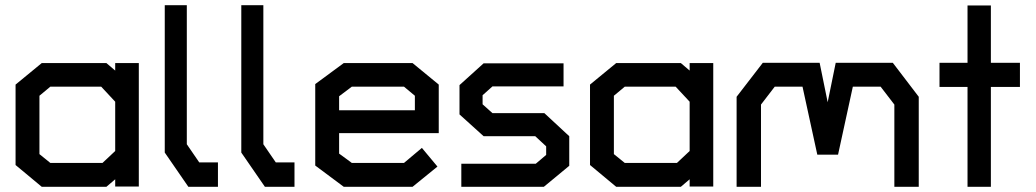

<svg xmlns="http://www.w3.org/2000/svg" viewBox="-20 -720 3991 740"><path d="M424 -1V-29L390 0H141L40 -84V-394L141 -477H390L424 -448V-477H515V-1ZM424 -328 370 -386H174L132 -351V-126L174 -92H375L424 -138Z M706 0 615 -132V-700H700V-164L748 -94H820V0Z M1001 0 910 -132V-700H995V-164L1043 -94H1115V0Z M1287 -207V-128L1336 -92H1537L1606 -150L1666 -78L1570 0H1305L1195 -82V-396L1305 -477H1570L1671 -394V-207ZM1579 -351 1537 -386H1336L1287 -349V-295H1579Z M2076 0H1758V-89H2045L2085 -123V-156L2043 -195H1844L1751 -279V-392L1844 -476H2152V-387H1878L1840 -353V-318L1878 -284H2078L2174 -195V-81Z M2638 -1V-29L2604 0H2355L2254 -84V-394L2355 -477H2604L2638 -448V-477H2729V-1ZM2638 -328 2584 -386H2388L2346 -351V-126L2388 -92H2589L2638 -138Z M3427 0V-317L3374 -386H3267L3210 -124H3130L3073 -386H2966L2913 -317V0H2819V-347L2920 -478H3139L3170 -326L3201 -478H3421L3521 -347V0Z M3799 -385V0H3709V-385H3601V-478H3709V-699H3799V-478H3911V-385Z"/></svg>

Font: Turret Road
Style: Bold
Weight: 700
Designer: Noponies
Foundry: Noponies
Version: Version 1.001; ttfautohint (v1.8)